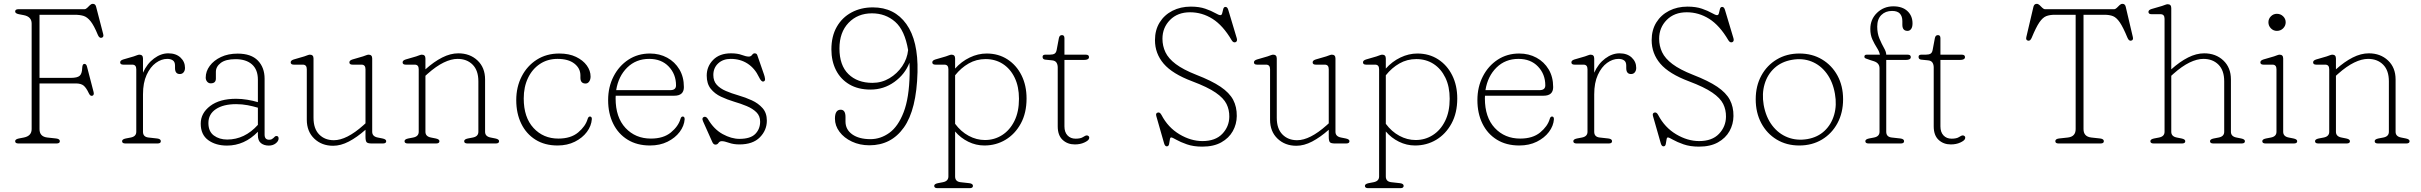

<svg xmlns="http://www.w3.org/2000/svg" viewBox="-20 -748 12620 1001"><path d="M420 -700Q427.5 -700 434.5 -707Q441.5 -714 448.8 -721Q456 -728 464 -728Q477.5 -728 481 -713L518 -570.5Q522.5 -553.5 509 -551Q497.5 -548.5 490 -566.5Q470 -615 452.5 -637Q435 -659 415.8 -665Q396.5 -671 370 -671H186V-342H349Q383 -342 395.2 -352.8Q407.5 -363.5 408.5 -392.5Q409.5 -413 417.5 -414.5Q429.5 -417 433.5 -401L468 -268Q472 -251.5 460.5 -248.5Q450.5 -246 443 -262Q430 -290 416.2 -301.5Q402.5 -313 375 -313H186V-75Q186 -35.5 227 -31L273 -26Q292 -23.5 292 -12Q292 0 275 0H76Q59 0 59 -12Q59 -22 78 -26L104 -31Q145 -39 145 -75V-625Q145 -661 104 -669L78 -674Q59 -678 59 -688Q59 -700 76 -700Z M725.5 -443V-369Q746.5 -416 782.8 -443Q819 -470 857.5 -470Q897.5 -470 921 -448Q944.5 -426 944.5 -394Q944.5 -380 937.2 -371Q930 -362 917.5 -362Q892.5 -362 892.5 -393V-406Q892.5 -425.5 881.2 -433.2Q870 -441 852 -441Q821.5 -441 792.5 -420Q763.5 -399 744.5 -357.8Q725.5 -316.5 725.5 -256V-61Q725.5 -34 754.5 -31L799.5 -26Q818.5 -23.5 818.5 -12Q818.5 0 801.5 0H633.5Q616.5 0 616.5 -12Q616.5 -22 635.5 -26L661.5 -31Q690.5 -36.5 690.5 -61V-387Q690.5 -411 669.5 -411H622.5Q606.5 -411 606.5 -423Q606.5 -433 622.5 -438L677.5 -454Q685 -456.5 693.5 -459.8Q702 -463 706.5 -463Q725.5 -463 725.5 -443Z M1026.5 -103.5Q1026.5 -158 1075.8 -195.5Q1125 -233 1211 -233Q1239.5 -233 1269.5 -228Q1299.5 -223 1324.5 -215.5V-332.5Q1324.5 -385 1293.8 -412.2Q1263 -439.5 1208 -439.5Q1156.5 -439.5 1131 -420Q1105.5 -400.5 1105.5 -373.5V-338.5Q1105.5 -313.5 1078.5 -313.5Q1067.5 -313.5 1060 -322.2Q1052.5 -331 1052.5 -343.5Q1052.5 -376 1073.5 -404.5Q1094.5 -433 1132 -450.8Q1169.5 -468.5 1219 -468.5Q1289.5 -468.5 1324.5 -432.2Q1359.5 -396 1359.5 -337.5V-46Q1359.5 -19.5 1383 -19.5Q1391.5 -19.5 1396.8 -22.2Q1402 -25 1405.5 -28.5Q1409.5 -32.5 1413 -35.8Q1416.5 -39 1421 -39Q1432.5 -39 1432.5 -26Q1432.5 -12.5 1417.8 -0.8Q1403 11 1381.5 11Q1356.5 11 1340.5 -1.8Q1324.5 -14.5 1324.5 -43V-61Q1254.5 11 1163.5 11Q1104.5 11 1065.5 -17.5Q1026.5 -46 1026.5 -103.5ZM1066.5 -106.5Q1066.5 -62.5 1095 -41.5Q1123.5 -20.5 1164.5 -20.5Q1255.5 -20.5 1324.5 -97V-186.5Q1299.5 -194 1271 -199.5Q1242.5 -205 1211 -205Q1144.5 -205 1105.5 -179Q1066.5 -153 1066.5 -106.5Z M1579.5 -124V-387Q1579.5 -411 1558.5 -411H1511.5Q1495.5 -411 1495.5 -423Q1495.5 -433 1511.5 -438L1566.5 -454Q1574 -456.5 1582.5 -459.8Q1591 -463 1595.5 -463Q1614.5 -463 1614.5 -443V-134Q1614.5 -77 1644 -47Q1673.5 -17 1720.5 -17Q1787 -17 1874.5 -95L1885.5 -105V-387Q1885.5 -411 1864.5 -411H1817.5Q1801.5 -411 1801.5 -423Q1801.5 -433 1817.5 -438L1872.5 -454Q1880 -456.5 1888.5 -459.8Q1897 -463 1901.5 -463Q1920.5 -463 1920.5 -443V-61Q1920.5 -36.5 1949.5 -31L1974.5 -26Q1993.5 -22 1993.5 -12Q1993.5 0 1976.5 0H1917.5Q1898 0 1891.8 -6.2Q1885.5 -12.5 1885.5 -35V-71.5Q1841.5 -32.5 1799 -10.2Q1756.5 12 1716.5 12Q1657.5 12 1618.5 -25.2Q1579.5 -62.5 1579.5 -124Z M2198 -443V-386.5Q2242.5 -426.5 2285.5 -448.2Q2328.5 -470 2369.5 -470Q2430 -470 2469.5 -432.8Q2509 -395.5 2509 -334V-61Q2509 -36.5 2538 -31L2563 -26Q2582 -22 2582 -12Q2582 0 2565 0H2417Q2400 0 2400 -12Q2400 -22 2419 -26L2445 -31Q2474 -36.5 2474 -61V-324Q2474 -381 2444 -411Q2414 -441 2365.5 -441Q2332.5 -441 2293.2 -422Q2254 -403 2209 -363L2198 -353V-61Q2198 -36.5 2227 -31L2252 -26Q2271 -22 2271 -12Q2271 0 2254 0H2106Q2089 0 2089 -12Q2089 -22 2108 -26L2134 -31Q2163 -36.5 2163 -61V-387Q2163 -411 2142 -411H2095Q2079 -411 2079 -423Q2079 -433 2095 -438L2150 -454Q2157.5 -456.5 2166 -459.8Q2174.5 -463 2179 -463Q2198 -463 2198 -443Z M3059 -349Q3059 -333.5 3051.8 -323Q3044.5 -312.5 3033 -312.5Q3006 -312.5 3006 -342.5V-355Q3006 -392 2974.5 -416.5Q2943 -441 2887 -441Q2834.5 -441 2794.8 -414.5Q2755 -388 2732.8 -341.5Q2710.5 -295 2710.5 -234.5Q2710.5 -136 2761.5 -80.8Q2812.5 -25.5 2891 -25.5Q2956 -25.5 2994.2 -57.5Q3032.5 -89.5 3043.5 -127.5Q3047.5 -140.5 3055.5 -140.5Q3061.5 -140.5 3063.8 -136.2Q3066 -132 3065.5 -126.5Q3063 -91.5 3039.8 -60.2Q3016.5 -29 2977 -9.2Q2937.5 10.5 2887 10.5Q2820 10.5 2771.8 -19.8Q2723.5 -50 2697.5 -103.5Q2671.5 -157 2671.5 -226Q2671.5 -294.5 2699.8 -349.5Q2728 -404.5 2778.5 -436.8Q2829 -469 2896 -469Q2946.5 -469 2983 -451.5Q3019.5 -434 3039.2 -406.8Q3059 -379.5 3059 -349Z M3545.5 -294Q3545.5 -249 3495.5 -249H3190Q3189.5 -242 3189.5 -235Q3189.5 -136 3241.2 -80.8Q3293 -25.5 3373.5 -25.5Q3439 -25.5 3477.8 -57.5Q3516.5 -89.5 3527.5 -127.5Q3531 -140.5 3539.5 -140.5Q3545.5 -140.5 3547.5 -136.2Q3549.5 -132 3549.5 -126.5Q3547 -91.5 3523.5 -60.2Q3500 -29 3460.2 -9.2Q3420.5 10.5 3369 10.5Q3301 10.5 3252 -19.8Q3203 -50 3176.8 -103.5Q3150.5 -157 3150.5 -226Q3150.5 -294.5 3178.8 -349.5Q3207 -404.5 3256.2 -436.8Q3305.5 -469 3368.5 -469Q3418.5 -469 3458.5 -447.2Q3498.5 -425.5 3522 -386.2Q3545.5 -347 3545.5 -294ZM3364.5 -441Q3296 -441 3250 -395.8Q3204 -350.5 3192.5 -278H3474.5Q3504.5 -278 3504.5 -303Q3504.5 -361 3466.5 -401Q3428.5 -441 3364.5 -441Z M3789.5 -441Q3749.5 -441 3724.2 -417.5Q3699 -394 3699 -357Q3699 -325.5 3716.8 -306Q3734.5 -286.5 3764.2 -273.8Q3794 -261 3830.5 -250.5Q3865.5 -240.5 3899.5 -225Q3933.5 -209.5 3955.8 -184.2Q3978 -159 3978 -119Q3978 -69 3941.5 -32Q3905 5 3835 5Q3804.5 5 3780.5 -3.5Q3756.5 -12 3743 -12Q3732 -12 3726 -3Q3720 6 3710 6Q3699 6 3693 -9L3646 -114Q3636 -135.5 3653 -139Q3662.5 -140.5 3671 -127Q3702 -74 3747.5 -49Q3793 -24 3835 -24Q3892.5 -24 3917.8 -49.8Q3943 -75.5 3943 -114Q3943 -143.5 3923.5 -162.8Q3904 -182 3872.8 -195Q3841.5 -208 3807 -218Q3772 -228.5 3739.2 -243.8Q3706.5 -259 3685.5 -285.2Q3664.5 -311.5 3664.5 -354Q3664.5 -401.5 3698 -435.8Q3731.5 -470 3791 -470Q3825 -470 3847.5 -461.5Q3870 -453 3884 -453Q3894.5 -453 3900.8 -461.5Q3907 -470 3914 -470Q3925 -470 3928 -461L3963 -360Q3967 -349 3968.5 -337.2Q3970 -325.5 3960 -323Q3949 -320.5 3937 -346Q3915.5 -391.5 3877.8 -416.2Q3840 -441 3789.5 -441Z M4513 9.5Q4462.5 9.5 4421.5 -9.8Q4380.5 -29 4356.8 -60.8Q4333 -92.5 4333 -129.5Q4333 -176 4363 -176Q4388 -176 4388 -138V-114.5Q4388 -72.5 4423.2 -47.5Q4458.5 -22.5 4518 -22.5Q4571 -22.5 4616.8 -55.5Q4662.5 -88.5 4691.2 -163Q4720 -237.5 4722.5 -362Q4723 -393 4721.5 -421Q4698 -360.5 4642.8 -320.8Q4587.5 -281 4518.5 -281Q4454 -281 4408.2 -308Q4362.5 -335 4338.5 -382.2Q4314.5 -429.5 4314.5 -490.5Q4314.5 -559 4342.5 -608Q4370.5 -657 4419.5 -683.2Q4468.5 -709.5 4531 -709.5Q4643 -709.5 4705.2 -622.8Q4767.5 -536 4763.5 -372Q4758.5 -176.5 4692.5 -83.5Q4626.5 9.5 4513 9.5ZM4356.5 -495.5Q4356.5 -407.5 4403.2 -361.8Q4450 -316 4528.5 -316Q4576.5 -316 4617 -340Q4657.5 -364 4683.8 -403Q4710 -442 4714.5 -487Q4697 -590.5 4646.8 -634.5Q4596.5 -678.5 4526 -678.5Q4451.5 -678.5 4404 -629Q4356.5 -579.5 4356.5 -495.5Z M4959.5 -443V-390.5Q4992.5 -427.5 5035.8 -448.2Q5079 -469 5124 -469Q5185.5 -469 5232.5 -438.5Q5279.5 -408 5305.8 -355.2Q5332 -302.5 5332 -234.5Q5332 -159 5302 -104Q5272 -49 5222.2 -19.2Q5172.5 10.5 5112 10.5Q5068 10.5 5028 -9.2Q4988 -29 4959.5 -62.5V172Q4959.5 199 4988.5 202L5033.5 207Q5052.5 209.5 5052.5 221Q5052.5 233 5035.5 233H4867.5Q4850.5 233 4850.5 221Q4850.5 211 4869.5 207L4895.5 202Q4924.5 196.5 4924.5 172V-387Q4924.5 -411 4903.5 -411H4856.5Q4840.5 -411 4840.5 -423Q4840.5 -433 4856.5 -438L4911.5 -454Q4919 -456.5 4927.5 -459.8Q4936 -463 4940.5 -463Q4959.5 -463 4959.5 -443ZM5118.5 -440Q5070.5 -440 5030.5 -417.2Q4990.5 -394.5 4959.5 -355.5V-102.5Q4989.5 -62 5030.2 -40Q5071 -18 5115 -18Q5164.5 -18 5204.8 -43.8Q5245 -69.5 5268.8 -117.5Q5292.5 -165.5 5292.5 -233Q5292.5 -296.5 5270 -343Q5247.5 -389.5 5208.2 -414.8Q5169 -440 5118.5 -440Z M5464.5 -433.5 5429.5 -437Q5415.5 -438.5 5415.5 -451.5Q5415.5 -463 5430 -463H5453.5Q5469.5 -463 5478 -468.2Q5486.5 -473.5 5489 -488L5500.5 -549Q5503.5 -565 5516.5 -565Q5529.5 -565 5529.5 -549V-463H5640.5Q5657.5 -463 5657.5 -450.5Q5657.5 -435.5 5631.5 -435.5H5529.5V-89Q5529.5 -59 5545.5 -42Q5561.5 -25 5587.5 -25Q5614 -25 5626.5 -33.5Q5639 -42 5646.5 -42Q5652.5 -42 5656.5 -37.2Q5660.5 -32.5 5657.5 -24Q5654 -14.5 5632.8 -4.8Q5611.5 5 5583.5 5Q5545.5 5 5520 -18.8Q5494.5 -42.5 5494.5 -89V-396.5Q5494.5 -411.5 5487.8 -421.8Q5481 -432 5464.5 -433.5Z M6248 16.5Q6202 16.5 6167.8 4.5Q6133.5 -7.5 6112.8 -19.5Q6092 -31.5 6086 -31.5Q6080.5 -31.5 6079 -19.8Q6077.5 -8 6075 3.5Q6072.5 15 6063 15Q6053.5 15 6049 -1L6008.5 -142.5Q6003.5 -159 6017.5 -161.5Q6027.5 -163.5 6035.5 -148.5Q6069.5 -83.5 6129 -48Q6188.5 -12.5 6249 -12.5Q6316.5 -12.5 6352.5 -50.2Q6388.5 -88 6389 -139.5Q6389.5 -175.5 6374.5 -206Q6359.5 -236.5 6317.8 -265.2Q6276 -294 6196 -324Q6092 -363 6046.8 -416Q6001.5 -469 6001.5 -538.5Q6001.5 -591.5 6025.8 -630.8Q6050 -670 6092.5 -691.8Q6135 -713.5 6188.5 -713.5Q6232.5 -713.5 6264 -702.5Q6295.5 -691.5 6315 -680.2Q6334.5 -669 6342.5 -669Q6350 -669 6352.2 -679.8Q6354.5 -690.5 6357.5 -701.2Q6360.5 -712 6369 -712Q6379 -712 6383.5 -697L6428 -548.5Q6432.5 -532.5 6421.5 -528Q6410 -524 6401.5 -538Q6356 -615.5 6301.5 -649.8Q6247 -684 6184.5 -684Q6119.5 -684 6080 -644Q6040.5 -604 6040.5 -546Q6040.5 -508.5 6056 -475.8Q6071.5 -443 6110 -414Q6148.5 -385 6217 -358Q6297 -327 6343.2 -295.8Q6389.5 -264.5 6409 -227.8Q6428.5 -191 6428 -143Q6427.5 -100.5 6407.2 -64.2Q6387 -28 6347.2 -5.8Q6307.5 16.5 6248 16.5Z M6601.5 -124V-387Q6601.5 -411 6580.5 -411H6533.5Q6517.5 -411 6517.5 -423Q6517.5 -433 6533.5 -438L6588.5 -454Q6596 -456.5 6604.5 -459.8Q6613 -463 6617.5 -463Q6636.5 -463 6636.5 -443V-134Q6636.5 -77 6666 -47Q6695.5 -17 6742.5 -17Q6809 -17 6896.5 -95L6907.5 -105V-387Q6907.5 -411 6886.5 -411H6839.5Q6823.5 -411 6823.5 -423Q6823.5 -433 6839.5 -438L6894.5 -454Q6902 -456.5 6910.5 -459.8Q6919 -463 6923.5 -463Q6942.5 -463 6942.5 -443V-61Q6942.5 -36.5 6971.5 -31L6996.5 -26Q7015.5 -22 7015.5 -12Q7015.5 0 6998.5 0H6939.5Q6920 0 6913.8 -6.2Q6907.5 -12.5 6907.5 -35V-71.5Q6863.5 -32.5 6821 -10.2Q6778.5 12 6738.5 12Q6679.5 12 6640.5 -25.2Q6601.5 -62.5 6601.5 -124Z M7205 -443V-390.5Q7238 -427.5 7281.2 -448.2Q7324.5 -469 7369.5 -469Q7431 -469 7478 -438.5Q7525 -408 7551.2 -355.2Q7577.5 -302.5 7577.5 -234.5Q7577.5 -159 7547.5 -104Q7517.5 -49 7467.8 -19.2Q7418 10.5 7357.5 10.5Q7313.5 10.5 7273.5 -9.2Q7233.5 -29 7205 -62.5V172Q7205 199 7234 202L7279 207Q7298 209.5 7298 221Q7298 233 7281 233H7113Q7096 233 7096 221Q7096 211 7115 207L7141 202Q7170 196.5 7170 172V-387Q7170 -411 7149 -411H7102Q7086 -411 7086 -423Q7086 -433 7102 -438L7157 -454Q7164.5 -456.5 7173 -459.8Q7181.5 -463 7186 -463Q7205 -463 7205 -443ZM7364 -440Q7316 -440 7276 -417.2Q7236 -394.5 7205 -355.5V-102.5Q7235 -62 7275.8 -40Q7316.5 -18 7360.5 -18Q7410 -18 7450.2 -43.8Q7490.5 -69.5 7514.2 -117.5Q7538 -165.5 7538 -233Q7538 -296.5 7515.5 -343Q7493 -389.5 7453.8 -414.8Q7414.5 -440 7364 -440Z M8077.5 -294Q8077.5 -249 8027.5 -249H7722Q7721.5 -242 7721.5 -235Q7721.5 -136 7773.2 -80.8Q7825 -25.5 7905.5 -25.5Q7971 -25.5 8009.8 -57.5Q8048.5 -89.5 8059.5 -127.5Q8063 -140.5 8071.5 -140.5Q8077.5 -140.5 8079.5 -136.2Q8081.5 -132 8081.5 -126.5Q8079 -91.5 8055.5 -60.2Q8032 -29 7992.2 -9.2Q7952.5 10.5 7901 10.5Q7833 10.5 7784 -19.8Q7735 -50 7708.8 -103.5Q7682.5 -157 7682.5 -226Q7682.5 -294.5 7710.8 -349.5Q7739 -404.5 7788.2 -436.8Q7837.5 -469 7900.5 -469Q7950.5 -469 7990.5 -447.2Q8030.5 -425.5 8054 -386.2Q8077.5 -347 8077.5 -294ZM7896.5 -441Q7828 -441 7782 -395.8Q7736 -350.5 7724.5 -278H8006.5Q8036.5 -278 8036.5 -303Q8036.5 -361 7998.5 -401Q7960.5 -441 7896.5 -441Z M8291.5 -443V-369Q8312.5 -416 8348.8 -443Q8385 -470 8423.5 -470Q8463.5 -470 8487 -448Q8510.5 -426 8510.5 -394Q8510.5 -380 8503.2 -371Q8496 -362 8483.5 -362Q8458.5 -362 8458.5 -393V-406Q8458.5 -425.5 8447.2 -433.2Q8436 -441 8418 -441Q8387.5 -441 8358.5 -420Q8329.5 -399 8310.5 -357.8Q8291.5 -316.5 8291.5 -256V-61Q8291.5 -34 8320.5 -31L8365.5 -26Q8384.5 -23.5 8384.5 -12Q8384.5 0 8367.5 0H8199.5Q8182.5 0 8182.5 -12Q8182.5 -22 8201.5 -26L8227.5 -31Q8256.5 -36.5 8256.5 -61V-387Q8256.5 -411 8235.5 -411H8188.5Q8172.5 -411 8172.5 -423Q8172.5 -433 8188.5 -438L8243.5 -454Q8251 -456.5 8259.5 -459.8Q8268 -463 8272.5 -463Q8291.5 -463 8291.5 -443Z M8837.5 16.5Q8791.5 16.5 8757.2 4.5Q8723 -7.5 8702.2 -19.5Q8681.5 -31.5 8675.5 -31.5Q8670 -31.5 8668.5 -19.8Q8667 -8 8664.5 3.5Q8662 15 8652.5 15Q8643 15 8638.5 -1L8598 -142.5Q8593 -159 8607 -161.5Q8617 -163.5 8625 -148.5Q8659 -83.5 8718.5 -48Q8778 -12.5 8838.5 -12.5Q8906 -12.5 8942 -50.2Q8978 -88 8978.5 -139.5Q8979 -175.5 8964 -206Q8949 -236.5 8907.2 -265.2Q8865.5 -294 8785.5 -324Q8681.5 -363 8636.2 -416Q8591 -469 8591 -538.5Q8591 -591.5 8615.2 -630.8Q8639.5 -670 8682 -691.8Q8724.5 -713.5 8778 -713.5Q8822 -713.5 8853.5 -702.5Q8885 -691.5 8904.5 -680.2Q8924 -669 8932 -669Q8939.5 -669 8941.8 -679.8Q8944 -690.5 8947 -701.2Q8950 -712 8958.5 -712Q8968.5 -712 8973 -697L9017.5 -548.5Q9022 -532.5 9011 -528Q8999.5 -524 8991 -538Q8945.5 -615.5 8891 -649.8Q8836.5 -684 8774 -684Q8709 -684 8669.5 -644Q8630 -604 8630 -546Q8630 -508.5 8645.5 -475.8Q8661 -443 8699.5 -414Q8738 -385 8806.5 -358Q8886.5 -327 8932.8 -295.8Q8979 -264.5 8998.5 -227.8Q9018 -191 9017.5 -143Q9017 -100.5 8996.8 -64.2Q8976.5 -28 8936.8 -5.8Q8897 16.5 8837.5 16.5Z M9361.5 -469Q9428 -469 9479.2 -438.2Q9530.5 -407.5 9559.8 -353.8Q9589 -300 9589 -230.5Q9589 -160.5 9559.8 -106Q9530.5 -51.5 9479 -20.5Q9427.5 10.5 9360.5 10.5Q9294 10.5 9242.8 -20.5Q9191.5 -51.5 9162.5 -106Q9133.5 -160.5 9133.5 -230.5Q9133.5 -300 9162.8 -353.8Q9192 -407.5 9243.5 -438.2Q9295 -469 9361.5 -469ZM9403.5 -23Q9457 -32.5 9492.5 -66Q9528 -99.5 9542.5 -149.8Q9557 -200 9546.5 -259Q9535.5 -322 9503.5 -365.2Q9471.5 -408.5 9424.8 -427.2Q9378 -446 9322 -436Q9267.5 -426.5 9231 -393Q9194.5 -359.5 9179.8 -309.5Q9165 -259.5 9175 -201Q9186.5 -137 9219.5 -93.8Q9252.5 -50.5 9300.2 -32Q9348 -13.5 9403.5 -23Z M9814 -61Q9814 -34 9843 -31L9888 -26Q9907 -23.5 9907 -12Q9907 0 9890 0H9722Q9705 0 9705 -12Q9705 -22 9724 -26L9750 -31Q9779 -36.5 9779 -61V-392Q9779 -419.5 9749 -429L9730 -435Q9716 -439.5 9708 -442.8Q9700 -446 9700 -452Q9700 -463 9712 -463H9781Q9777.5 -480 9765.2 -499Q9753 -518 9742 -541.8Q9731 -565.5 9731 -597Q9731 -647.5 9766 -681.2Q9801 -715 9851 -715Q9898 -715 9924.5 -690.2Q9951 -665.5 9951 -626Q9951 -607 9943.8 -597Q9936.5 -587 9925 -587Q9898 -587 9898 -619V-638Q9898 -663 9885.2 -677Q9872.5 -691 9844.5 -691Q9810 -691 9788.5 -669.8Q9767 -648.5 9767 -609.5Q9767 -574 9778.8 -546.2Q9790.5 -518.5 9802.2 -498Q9814 -477.5 9814 -463H9925Q9942 -463 9942 -450.5Q9942 -435.5 9916 -435.5H9814Z M10031.5 -433.5 9996.5 -437Q9982.5 -438.5 9982.5 -451.5Q9982.5 -463 9997 -463H10020.5Q10036.5 -463 10045 -468.2Q10053.5 -473.5 10056 -488L10067.5 -549Q10070.5 -565 10083.5 -565Q10096.5 -565 10096.5 -549V-463H10207.5Q10224.5 -463 10224.5 -450.5Q10224.5 -435.5 10198.5 -435.5H10096.5V-89Q10096.5 -59 10112.5 -42Q10128.5 -25 10154.5 -25Q10181 -25 10193.5 -33.5Q10206 -42 10213.5 -42Q10219.5 -42 10223.5 -37.2Q10227.5 -32.5 10224.5 -24Q10221 -14.5 10199.8 -4.8Q10178.5 5 10150.5 5Q10112.5 5 10087 -18.8Q10061.5 -42.5 10061.5 -89V-396.5Q10061.5 -411.5 10054.8 -421.8Q10048 -432 10031.5 -433.5Z M10642.5 -700H11001.5Q11009 -700 11016 -707Q11023 -714 11030.2 -721Q11037.5 -728 11045.5 -728Q11059 -728 11062.5 -713L11099.5 -555.5Q11104 -538.5 11090.5 -536Q11079 -533.5 11071.5 -551.5Q11049 -606 11031.8 -631.2Q11014.5 -656.5 10996.2 -663.8Q10978 -671 10951.5 -671H10842.5V-75Q10842.5 -35.5 10883.5 -31L10929.5 -26Q10948.5 -23.5 10948.5 -12Q10948.5 0 10931.5 0H10712.5Q10695.5 0 10695.5 -12Q10695.5 -23.5 10714.5 -26L10760.5 -31Q10801.5 -35.5 10801.5 -75V-671H10692.5Q10666.5 -671 10648 -663.8Q10629.5 -656.5 10612.2 -631.2Q10595 -606 10572.5 -551.5Q10565 -533.5 10553.5 -536Q10540 -538.5 10544.5 -555.5L10581.5 -713Q10585.5 -728 10598.5 -728Q10606.5 -728 10613.8 -721Q10621 -714 10628 -707Q10635 -700 10642.5 -700Z M11300 -706V-386.5Q11344.5 -426.5 11387.5 -448.2Q11430.5 -470 11471.5 -470Q11532 -470 11571.5 -432.8Q11611 -395.5 11611 -334V-61Q11611 -36.5 11640 -31L11665 -26Q11684 -22 11684 -12Q11684 0 11667 0H11519Q11502 0 11502 -12Q11502 -22 11521 -26L11547 -31Q11576 -36.5 11576 -61V-324Q11576 -381 11546 -411Q11516 -441 11467.5 -441Q11434.5 -441 11395.2 -422Q11356 -403 11311 -363L11300 -353V-61Q11300 -36.5 11329 -31L11354 -26Q11373 -22 11373 -12Q11373 0 11356 0H11208Q11191 0 11191 -12Q11191 -22 11210 -26L11236 -31Q11265 -36.5 11265 -61V-650Q11265 -674 11244 -674H11197Q11181 -674 11181 -686Q11181 -696 11197 -701L11252 -717Q11259.5 -719.5 11268 -722.8Q11276.5 -726 11281 -726Q11300 -726 11300 -706Z M11850.5 -587Q11832.5 -587 11819.5 -600.2Q11806.5 -613.5 11806.5 -632Q11806.5 -650 11819.5 -663Q11832.5 -676 11850.5 -676Q11870 -676 11883.2 -663Q11896.5 -650 11896.5 -632Q11896.5 -613.5 11883.2 -600.2Q11870 -587 11850.5 -587ZM11883.5 -443V-61Q11883.5 -36.5 11912.5 -31L11937.5 -26Q11956.5 -22 11956.5 -12Q11956.5 0 11939.5 0H11791.5Q11774.5 0 11774.5 -12Q11774.5 -22 11793.5 -26L11819.5 -31Q11848.5 -36.5 11848.5 -61V-387Q11848.5 -411 11827.5 -411H11780.5Q11764.5 -411 11764.5 -423Q11764.5 -433 11780.5 -438L11835.5 -454Q11843 -456.5 11851.5 -459.8Q11860 -463 11864.5 -463Q11883.5 -463 11883.5 -443Z M12158.5 -443V-386.5Q12203 -426.5 12246 -448.2Q12289 -470 12330 -470Q12390.5 -470 12430 -432.8Q12469.5 -395.5 12469.5 -334V-61Q12469.5 -36.5 12498.5 -31L12523.5 -26Q12542.5 -22 12542.5 -12Q12542.5 0 12525.5 0H12377.5Q12360.5 0 12360.5 -12Q12360.5 -22 12379.5 -26L12405.5 -31Q12434.5 -36.5 12434.5 -61V-324Q12434.5 -381 12404.5 -411Q12374.5 -441 12326 -441Q12293 -441 12253.8 -422Q12214.5 -403 12169.5 -363L12158.5 -353V-61Q12158.5 -36.5 12187.5 -31L12212.5 -26Q12231.5 -22 12231.5 -12Q12231.5 0 12214.5 0H12066.5Q12049.5 0 12049.5 -12Q12049.5 -22 12068.5 -26L12094.5 -31Q12123.5 -36.5 12123.5 -61V-387Q12123.5 -411 12102.5 -411H12055.5Q12039.5 -411 12039.5 -423Q12039.5 -433 12055.5 -438L12110.5 -454Q12118 -456.5 12126.5 -459.8Q12135 -463 12139.5 -463Q12158.5 -463 12158.5 -443Z"/></svg>

Font: Fraunces 9pt SuperSoft Thin
Style: Regular
Weight: 100
Version: Version 1.000;[b76b70a41]